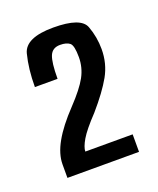

<svg xmlns="http://www.w3.org/2000/svg" viewBox="-72 -729 331 402"><g transform="rotate(-20 93.0 -528.0)"><path d="M12 -375H171.5V-414H66Q66 -423.5 75.5 -439.8Q85 -456 111.5 -484Q141.5 -518.5 156.5 -545.2Q171.5 -572 171.5 -604Q171.5 -631 162.2 -656Q153 -681 91.5 -681Q29.5 -681 21.2 -649Q13 -617 13 -577H63.5Q63.5 -613.5 69.5 -627.8Q75.5 -642 92.5 -642Q107 -642 114 -636.2Q121 -630.5 121 -604.5Q121 -581.5 110 -561.2Q99 -541 71.5 -512Q41.5 -480.5 26.8 -454.2Q12 -428 12 -405Z"/></g></svg>

Font: Anybody ExtraCondensed Medium
Style: Regular
Weight: 500
Width: 2
Version: Version 1.113;gftools[0.9.25]